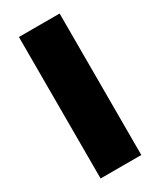

<svg xmlns="http://www.w3.org/2000/svg" viewBox="-187 -794 716 858"><g transform="rotate(-30 171.0 -365.0)"><path d="M66 0V-730H276V0Z"/></g></svg>

Font: M PLUS 1 Black
Style: Regular
Weight: 900
Designer: Coji Morishita
Foundry: UNDERFOREST DESIGN
Version: Version 1.001